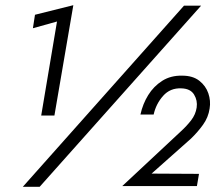

<svg xmlns="http://www.w3.org/2000/svg" viewBox="-20 -721 835 741"><path d="M107 -612 115 -664 263 -701 190 -275H139L200 -638ZM690 -699H756L133 0H68ZM452 -3 678 -214Q700 -234 717.5 -256.5Q735 -279 739 -306Q743 -333 729 -356Q715 -379 680 -380Q637 -382 609.5 -351Q582 -320 573 -279H522Q531 -320 552 -354Q573 -388 606 -409Q639 -430 683 -429Q724 -429 749 -409.5Q774 -390 784 -361Q794 -332 789 -302Q784 -268 763.5 -239.5Q743 -211 717 -186L565 -51L748 -50L740 -3Z"/></svg>

Font: Von Book
Style: Italic
Weight: 400
Version: Version 4.000; ttfautohint (v1.8.4.7-5d5b)